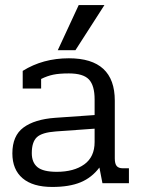

<svg xmlns="http://www.w3.org/2000/svg" viewBox="-20 -726 560 761"><path d="M292 -706H394L279 -527H209ZM29 -118Q29 -188 73 -220.5Q117 -253 198 -259L355 -270V-332Q355 -387 332.5 -411Q310 -435 253 -435Q215 -435 191 -430Q167 -425 143 -413V-375H70V-445Q150 -495 253 -495Q435 -495 435 -327V-98Q435 -77 442.5 -68Q450 -59 467 -59H491V0H386L374 -62Q344 -22 299.5 -3.5Q255 15 187 15Q110 15 69.5 -19.5Q29 -54 29 -118ZM355 -163V-216L201 -205Q146 -201 126 -182Q106 -163 106 -119Q106 -82 128.5 -63.5Q151 -45 205 -45Q273 -45 314 -74.5Q355 -104 355 -163Z"/></svg>

Font: Pridi Light
Style: Regular
Weight: 300
Version: Version 1.002